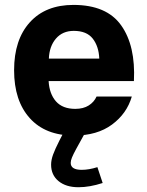

<svg xmlns="http://www.w3.org/2000/svg" viewBox="-20 -558 610 798"><path d="M182.1 -221.2Q185.1 -168 212.6 -136.7Q240.2 -105.5 293 -105.5Q326.2 -105.5 348.6 -119.6Q371.1 -133.8 381.3 -156.7H527.8Q507.3 -85.9 445.6 -40.3Q383.8 5.4 287.6 5.4Q168.9 5.4 103.8 -66.9Q38.6 -139.2 38.6 -266.1Q38.6 -393.1 104 -465.3Q169.4 -537.6 285.2 -537.6Q423.3 -537.6 483.6 -452.6Q543.9 -367.7 536.6 -221.2ZM183.1 -314.5H392.6Q390.6 -365.2 365.5 -397.5Q340.3 -429.7 286.6 -429.7Q240.2 -429.7 212.6 -397.7Q185.1 -365.7 183.1 -314.5ZM384.8 136.7 406.7 202.6Q352.5 220.2 306.2 220.2Q254.4 220.2 223.4 194.8Q192.4 169.4 192.4 126.5Q192.4 106.9 200.7 84.2Q209 61.5 227.1 25.9L240.7 -0.5V-2.9L329.1 -2L330.6 -0.5L296.4 61.5Q284.2 84 279.1 96.7Q273.9 109.4 273.9 119.1Q273.9 147.9 319.8 147.9Q349.6 147.9 384.8 136.7Z"/></svg>

Font: Estedad-FD Bold
Style: Regular
Weight: 700
Designer: Amin Abedi
Version: Version 7.3